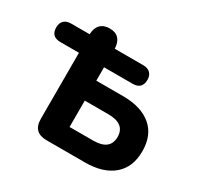

<svg xmlns="http://www.w3.org/2000/svg" viewBox="-182 -891 1095 1067"><g transform="rotate(30 365.5 -357.0)"><path d="M312 -128H463Q571 -128 571 -213Q571 -297 463 -297H312ZM239 0Q151 0 151 -87V-511H32Q-29 -511 -29 -571Q-29 -599 -13 -614.5Q3 -630 32 -630H151Q152 -670 173 -692Q194 -714 232 -714Q271 -714 291 -692Q311 -670 312 -630H495Q524 -630 540 -614.5Q556 -599 556 -571Q556 -511 495 -511H312V-425H485Q600 -425 665 -370.5Q730 -316 730 -213Q730 -110 665 -55Q600 0 485 0Z"/></g></svg>

Font: Chiron GoRound TC EB
Style: Regular
Weight: 700
Designer: Ryoko NISHIZUKA 西塚涼子 (kana, bopomofo & ideographs); Paul D. Hunt (Latin, Greek & Cyrillic); Sandoll Communications 산돌커뮤니
Foundry: Adobe
Version: Version 1.000;hotconv 1.1.1;makeotfexe 2.6.0